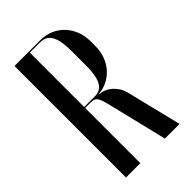

<svg xmlns="http://www.w3.org/2000/svg" viewBox="-213 -775 851 851"><g transform="rotate(-45 212.5 -349.5)"><path d="M51 -699V0H141V-346H177C206 -346 215 -334 229 -272L295 0H387L323 -260C312 -307 270 -344 230 -344V-347C311 -355 367 -423 367 -507V-539C367 -629 303 -699 213 -699ZM277 -480C277 -391 257 -352 207 -352H141V-693H204C256 -693 277 -655 277 -566Z"/></g></svg>

Font: Moniqa SemBd Display
Style: Regular
Weight: 600
Designer: Rajesh Rajput
Foundry: Rajesh Rajput
Version: Version 1.000